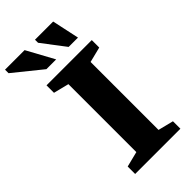

<svg xmlns="http://www.w3.org/2000/svg" viewBox="-335 -1009 1083 1083"><g transform="rotate(-45 206.0 -467.5)"><path d="M412.5 -59.5V0H51.5V-59.5L143.5 -82.5V-624.5L51.5 -647.5V-707H412.5V-647.5L320.5 -624.5V-82.5ZM193.5 -772H115.5L-51.5 -907V-935H104.5ZM367.5 -772H293L187.5 -910.5V-935H332.5Z"/></g></svg>

Font: Newsreader 6pt SemiBold
Style: Regular
Weight: 600
Designer: Hugues Gentile
Foundry: Production Type
Version: Version 1.003; ttfautohint (v1.8.3)